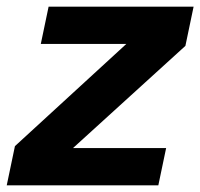

<svg xmlns="http://www.w3.org/2000/svg" viewBox="-42 -556 601 576"><path d="M-21.8 0 2.8 -117.6 337 -424.2H80.4L103.8 -536H538.8L514.2 -418.4L177 -111.8H456.4L433 0Z"/></svg>

Font: Geist
Style: Italic
Weight: 400
Italic angle: -12°
Designer: Basement.studio, Andrés Briganti, Mateo Zaragoza
Foundry: Basement.studio, Vercel, Andrés Briganti, Guido Ferreyra, Mateo Zaragoza
Version: Version 1.500